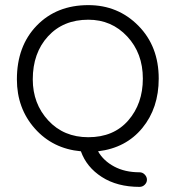

<svg xmlns="http://www.w3.org/2000/svg" viewBox="-20 -576 686 750"><path d="M525 154Q438 154 378 115.5Q318 77 296 15Q186 5 116 -74Q46 -153 46 -266Q46 -396 123.5 -476Q201 -556 325 -556Q441 -556 520.5 -475.5Q600 -395 600 -269Q600 -154 536 -76Q472 2 363 15Q384 52 426 74.5Q468 97 525 97Q537 97 545.5 106Q554 115 554 126Q554 137 545.5 145.5Q537 154 525 154ZM325 -40Q424 -40 481 -105.5Q538 -171 538 -269Q538 -368 477 -433.5Q416 -499 325 -499Q227 -499 167.5 -434Q108 -369 108 -266Q108 -171 168.5 -105.5Q229 -40 325 -40Z"/></svg>

Font: Hoogli Medium
Style: Regular
Weight: 500
Designer: Anand Singh Naorem
Foundry: Brand New Type
Version: Version 1.00 b007